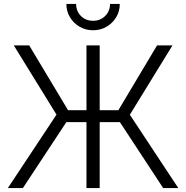

<svg xmlns="http://www.w3.org/2000/svg" viewBox="-20 -959 949 979"><path d="M488.3 -727.5V0H420.9V-727.5ZM20 0 268.1 -374.5 50.3 -727.5H128.9L327.1 -397H583.5L780.8 -727.5H859.4L642.1 -374L889.2 0H812L591.3 -336.4H318.4L96.7 0ZM454.6 -804.7Q416.5 -804.7 385.7 -822.8Q355 -840.8 336.7 -871.1Q318.4 -901.4 318.4 -939H368.2Q368.2 -901.9 392.8 -877.4Q417.5 -853 454.6 -853Q491.2 -853 516.1 -877.4Q541 -901.9 541 -939H590.8Q590.8 -901.4 572.5 -871.1Q554.2 -840.8 523.4 -822.8Q492.7 -804.7 454.6 -804.7Z"/></svg>

Font: Inter 24pt Light
Style: Regular
Weight: 300
Designer: Rasmus Andersson
Foundry: rsms
Version: Version 4.001;git-66647c0bb